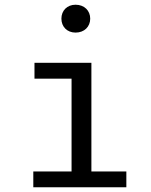

<svg xmlns="http://www.w3.org/2000/svg" viewBox="-20 -793 640 813"><path d="M300 -773C264 -773 240 -748 240 -714C240 -680 264 -655 300 -655C337 -655 362 -680 362 -714C362 -748 337 -773 300 -773ZM367 -527H126V-460H283V-67H121V0H515V-67H367Z"/></svg>

Font: FiraMono Nerd Font
Style: Regular
Weight: 400
Designer: Carrois Corporate & Edenspiekermann AG
Foundry: Carrois Corporate GbR & Edenspiekermann AG
Version: Version 003.206;Nerd Fonts 3.3.0